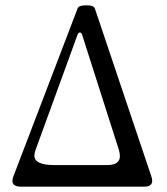

<svg xmlns="http://www.w3.org/2000/svg" viewBox="-20 -697 623 717"><path d="M58.1 0Q26.4 0 26.4 -21.5Q26.4 -28.8 30.3 -39.1L270 -666Q274.4 -677.2 302.2 -677.2Q330.1 -677.2 334 -666L544.9 -39.1Q548.3 -29.3 548.3 -22Q548.3 0 519.5 0ZM108.4 -116.2Q108.4 -80.6 181.6 -80.6H379.9Q427.7 -80.6 427.7 -113.8Q427.7 -125.5 423.8 -137.7L287.1 -565.9Q284.2 -575.7 278.3 -575.7Q272.5 -575.7 269 -565.9L112.3 -135.7Q108.4 -123.5 108.4 -116.2Z"/></svg>

Font: Junicode
Style: Regular
Weight: 400
Designer: Peter S. Baker
Foundry: Briery Creek Software
Version: Version 0.7.2